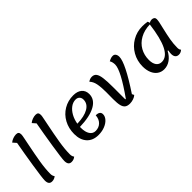

<svg xmlns="http://www.w3.org/2000/svg" viewBox="100 -1678 2606 2606"><g transform="rotate(-45 1402.5 -375.0)"><path d="M100 -54Q100 -103 132.5 -311Q165 -519 195 -682L151 -732Q174 -752 206.5 -763.5Q239 -775 266 -775Q294 -775 306 -762.5Q318 -750 318 -720Q318 -703 306 -645.5Q294 -588 291 -571Q258 -410 237.5 -285.5Q217 -161 217 -64Q217 -45 222.5 -28.5Q228 -12 237 -3Q206 25 162 25Q100 25 100 -54Z M475 -54Q475 -103 507.5 -311Q540 -519 570 -682L526 -732Q549 -752 581.5 -763.5Q614 -775 641 -775Q669 -775 681 -762.5Q693 -750 693 -720Q693 -703 681 -645.5Q669 -588 666 -571Q633 -410 612.5 -285.5Q592 -161 592 -64Q592 -45 597.5 -28.5Q603 -12 612 -3Q581 25 537 25Q475 25 475 -54Z M952 -232V-213Q952 -133 982 -87.5Q1012 -42 1064 -42Q1129 -42 1170 -83Q1211 -124 1215 -192Q1296 -192 1296 -132Q1296 -92 1264 -55.5Q1232 -19 1176.5 3Q1121 25 1054 25Q948 25 888 -40Q828 -105 828 -219Q828 -327 875 -414Q922 -501 1005 -550.5Q1088 -600 1190 -600Q1269 -600 1313.5 -562Q1358 -524 1358 -457Q1358 -354 1252.5 -295.5Q1147 -237 952 -232ZM958 -288Q1096 -291 1172.5 -336Q1249 -381 1249 -460Q1249 -495 1228 -516Q1207 -537 1173 -537Q1122 -537 1077.5 -504.5Q1033 -472 1001.5 -415.5Q970 -359 958 -288Z M1538 -318Q1538 -412 1525.5 -474.5Q1513 -537 1476 -575Q1508 -600 1547 -600Q1589 -600 1611.5 -571Q1634 -542 1643 -476.5Q1652 -411 1652 -291V-93V-61H1662Q1889 -382 1889 -492Q1889 -541 1868 -575Q1894 -589 1911.5 -594.5Q1929 -600 1948 -600Q1974 -600 1989 -580Q2004 -560 2004 -526Q2004 -409 1765 -48L1780 -18Q1761 1 1726 13Q1691 25 1658 25Q1611 25 1585 6Q1559 -13 1548 -56.5Q1537 -100 1537 -180Z M2664 -3Q2633 25 2597 25Q2563 25 2545 4Q2527 -17 2527 -57Q2527 -79 2534 -117L2524 -122Q2488 -52 2433.5 -13.5Q2379 25 2315 25Q2261 25 2219.5 -4Q2178 -33 2155.5 -86.5Q2133 -140 2133 -210Q2133 -318 2184 -407.5Q2235 -497 2323 -548.5Q2411 -600 2517 -600Q2563 -600 2611 -592Q2618 -580 2622 -560Q2643 -575 2670 -575Q2695 -575 2709.5 -563Q2724 -551 2724 -530Q2724 -507 2717.5 -475Q2711 -443 2696 -381Q2672 -280 2659 -206Q2646 -132 2646 -55Q2646 -20 2664 -3ZM2606 -545Q2498 -542 2418.5 -497.5Q2339 -453 2297.5 -379Q2256 -305 2256 -213Q2256 -145 2284 -107Q2312 -69 2363 -69Q2456 -69 2516 -187.5Q2576 -306 2606 -545Z"/></g></svg>

Font: Lemonada
Style: Regular
Weight: 400
Designer: Mohamed Gaber (Arabic) Eduardo Tunni (Latin)
Foundry: Kief Type Foundry
Version: Version 3.006